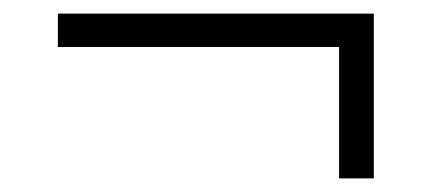

<svg xmlns="http://www.w3.org/2000/svg" viewBox="-20 -350 640 282"><path d="M478 -88V-281H65V-330H529V-88Z"/></svg>

Font: IBM Plex Sans Arabic Light
Style: Regular
Weight: 300
Designer: Mike Abbink, Paul van der Laan, Pieter van Rosmalen, Wael Morcos, Khajak Apelian
Foundry: Bold Monday
Version: Version 1.2